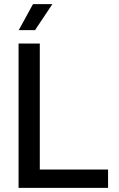

<svg xmlns="http://www.w3.org/2000/svg" viewBox="-20 -911 576 931"><path d="M70 0H504V-89H173V-700H70ZM71 -765H150L234 -891H140Z"/></svg>

Font: Vanilla Cream DemiBold
Style: Regular
Weight: 600
Designer: Jeremy Tribby, Jinavaṁso
Foundry: Tribby Type
Version: Version 1.422;Glyphs 3.1.2 (3151)